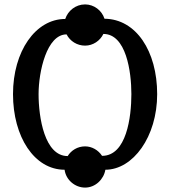

<svg xmlns="http://www.w3.org/2000/svg" viewBox="-20 -764 770 871"><path d="M693 -337C693 -532 597 -678 454 -679C442 -717 406 -744 366 -744C323 -744 288 -715 276 -678C141 -678 39 -531 39 -337C39 -143 136 6 273 6C279 52 320 87 366 87C413 87 451 49 458 6C583 6 693 -143 693 -337ZM576 -337C576 -233 554 -57 443 -57C426 -83 397 -100 366 -100C332 -100 303 -82 287 -56C182 -56 155 -232 155 -337C155 -439 192 -608 282 -608C298 -577 330 -557 366 -557C402 -557 434 -579 449 -610C552 -610 576 -440 576 -337Z"/></svg>

Font: Veleka
Style: Regular
Weight: 400
Designer: Stefan Peev, Context Ltd, 2016; SIL International, 1997-2014.
Foundry: Stefan Peev, Context Ltd, 2016
Version: Version 1.000